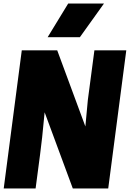

<svg xmlns="http://www.w3.org/2000/svg" viewBox="-20 -1064 733 1084"><path d="M431 -854H249L365 -1044H567ZM591 0H391L232 -430L218 -289Q213 -238 181 0H1L103 -780H303L462 -350L476 -500L513 -780H693Z"/></svg>

Font: Tanohe Sans ExtraBold
Style: Italic
Weight: 800
Designer: Village Type and Design LLC & Cristiano Sobral
Foundry: Cooper Hewitt Smithsonian Design Museum
Version: Version 1.00;September 29, 2021;FontCreator 13.0.0.2655 64-b